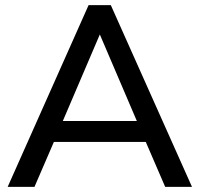

<svg xmlns="http://www.w3.org/2000/svg" viewBox="-20 -732 781 752"><path d="M627 0 551 -176H191L115 0H10L327 -712H414L732 0ZM226 -258H516L371 -597Z"/></svg>

Font: Muli SemiBold
Style: Regular
Weight: 600
Designer: Vernon Adams
Foundry: Vernon Adams
Version: Version 2.000